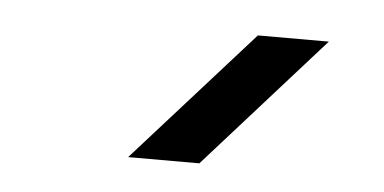

<svg xmlns="http://www.w3.org/2000/svg" viewBox="-29 -806 556 278"><g transform="rotate(5 249.0 -667.0)"><path d="M164.6 -570.8 336.4 -762.7H439.5L268.1 -570.8Z"/></g></svg>

Font: Kay Pho Du SemiBold
Style: Regular
Weight: 600
Designer: Victor Gaultney, Khu Oo Reh
Foundry: SIL International
Version: Version 3.000